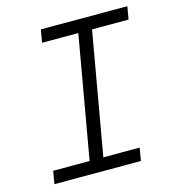

<svg xmlns="http://www.w3.org/2000/svg" viewBox="-104 -782 794 870"><g transform="rotate(-15 293.0 -346.5)"><path d="M44.4 0H450.2L460.4 -60.1H290L390.6 -633.3H562L572.3 -693.4H166.5L156.2 -633.3H326.2L225.6 -60.1H54.7Z"/></g></svg>

Font: Cascadia Mono PL Light
Style: Italic
Weight: 300
Italic angle: -10°
Monospace: yes
Designer: Aaron Bell
Foundry: Saja Typeworks
Version: Version 2404.023